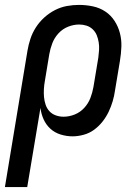

<svg xmlns="http://www.w3.org/2000/svg" viewBox="-50 -548 570 783"><path d="M-30 215 62 -341Q66 -365 74 -389.5Q82 -414 96.5 -436.5Q111 -459 131 -477Q151 -495 174.5 -507Q198 -519 223 -523.5Q248 -528 272 -528Q301 -528 329 -522Q357 -516 379.5 -501Q402 -486 417 -463Q432 -440 439 -413Q446 -386 445 -357.5Q444 -329 439 -299L419 -179Q416 -157 409.5 -135Q403 -113 393 -92Q383 -71 368 -52Q353 -33 334 -19Q315 -5 291.5 1.5Q268 8 246 8Q221 8 197 0.5Q173 -7 155.5 -23Q138 -39 128 -61Q118 -83 115 -108L61 215ZM209 -72Q232 -72 254.5 -81Q277 -90 293.5 -108Q310 -126 318.5 -148Q327 -170 331 -193L351 -313Q353 -328 354 -344Q355 -360 352.5 -375.5Q350 -391 344.5 -404.5Q339 -418 328 -428.5Q317 -439 302.5 -443.5Q288 -448 273 -448Q250 -448 227.5 -439Q205 -430 188.5 -412Q172 -394 163.5 -372Q155 -350 151 -327L133 -218Q130 -202 129 -185Q128 -168 129.5 -152Q131 -136 136 -121Q141 -106 151.5 -94.5Q162 -83 177.5 -77.5Q193 -72 209 -72Z"/></svg>

Font: Iosevka Term Curly Medium
Style: Italic
Weight: 500
Italic angle: -9°
Designer: Belleve Invis
Foundry: Belleve Invis
Version: Version 32.3.0